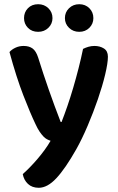

<svg xmlns="http://www.w3.org/2000/svg" viewBox="-20 -702 561 911"><path d="M25 -455Q35 -467 53 -475.5Q71 -484 92 -484Q118 -484 134.5 -472Q151 -460 161 -429Q208 -278 268 -123H272Q285 -156 299.5 -198Q314 -240 327.5 -286Q341 -332 353 -379Q365 -426 374 -470Q386 -476 399.5 -480Q413 -484 428 -484Q454 -484 473 -472Q492 -460 492 -433Q492 -403 479 -348.5Q466 -294 444.5 -231.5Q423 -169 396 -105.5Q369 -42 342 6Q290 98 247.5 143.5Q205 189 164 189Q132 189 112.5 170.5Q93 152 88 124Q104 110 122 91.5Q140 73 158 52Q176 31 192 9Q208 -13 220 -34Q211 -37 202.5 -41.5Q194 -46 185.5 -55Q177 -64 167.5 -78Q158 -92 148 -114Q124 -164 91 -249Q58 -334 25 -455ZM161 -551Q131 -551 112.5 -570Q94 -589 94 -616Q94 -644 112.5 -663Q131 -682 161 -682Q190 -682 209.5 -663Q229 -644 229 -616Q229 -589 209.5 -570Q190 -551 161 -551ZM356 -551Q327 -551 307.5 -570Q288 -589 288 -616Q288 -644 307.5 -663Q327 -682 356 -682Q385 -682 404 -663Q423 -644 423 -616Q423 -589 404 -570Q385 -551 356 -551Z"/></svg>

Font: Baloo 2 Latin SemiBold
Style: Regular
Weight: 400
Designer: Sarang Kulkarni and Ek Type
Foundry: Ek Type
Version: Version 1.001